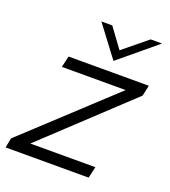

<svg xmlns="http://www.w3.org/2000/svg" viewBox="-151 -782 774 876"><g transform="rotate(20 236.0 -344.5)"><path d="M485.4 -689.5 304.2 -539.1 190.9 -689.5H243.7L313.5 -594.2L430.2 -689.5ZM494.6 -487.8 483.4 -436 76.7 -55.2H392.6L379.9 0H-23.4L-13.7 -47.4L401.9 -433.1H92.3L105 -487.8Z"/></g></svg>

Font: HK Grotesk Legacy
Style: Italic
Weight: 400
Italic angle: -13°
Designer: Alfredo Marco Pradil
Foundry: Hanken Design Co.
Version: Version 2.022;PS 002.022;hotconv 1.0.88;makeotf.lib2.5.64775